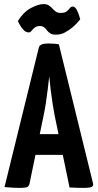

<svg xmlns="http://www.w3.org/2000/svg" viewBox="-20 -914 477 936"><path d="M73 2Q62 2 42 1Q22 0 2 -2L169 -681Q173 -702 214 -702Q228 -702 242.5 -701Q257 -700 267 -698L434 -18Q436 -8 427 -3Q418 2 384 2Q373 2 357 1.5Q341 1 319 0L246 -353Q241 -380 236 -411.5Q231 -443 227 -477Q223 -511 220 -542Q217 -511 212.5 -477Q208 -443 203.5 -411.5Q199 -380 193 -353L124 -19Q122 -9 114.5 -3.5Q107 2 73 2ZM116 -159V-260H342V-159ZM253 -745Q234 -745 224.5 -751.5Q215 -758 209 -766Q203 -774 195.5 -780.5Q188 -787 174 -787Q159 -787 149.5 -779.5Q140 -772 134 -764Q128 -756 120 -756Q105 -756 93 -770Q81 -784 74 -797.5Q67 -811 67 -811Q94 -855 130 -874.5Q166 -894 193 -894Q208 -894 218 -887.5Q228 -881 235.5 -872.5Q243 -864 252 -857.5Q261 -851 275 -851Q297 -851 306 -859Q315 -867 320.5 -874.5Q326 -882 335 -882Q346 -882 354 -866.5Q362 -851 366.5 -835.5Q371 -820 371 -820Q371 -820 361.5 -808.5Q352 -797 335.5 -782.5Q319 -768 298 -756.5Q277 -745 253 -745Z"/></svg>

Font: Yanone Kaffeesatz ExtraLight
Style: Bold
Weight: 700
Version: Version 2.003